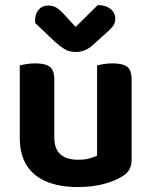

<svg xmlns="http://www.w3.org/2000/svg" viewBox="-20 -740 611 775"><path d="M59.8 -184.8V-259.3H199.2V-186.2Q199.2 -138 224.3 -116.6Q249.4 -95.2 294.2 -95.2Q323 -95.2 342.4 -100.8Q361.8 -106.3 371.9 -112V-259.3H511.3V-96.5Q511.3 -72.9 502.5 -56.4Q493.7 -40 472.7 -27.3Q442.1 -8.4 396.2 3.3Q350.2 15 293.2 15Q223.3 15 170.5 -5.8Q117.7 -26.7 88.8 -70.8Q59.8 -114.9 59.8 -184.8ZM511.3 -213.3H371.9V-475.8Q380.9 -478.5 398 -481.3Q415.1 -484.2 434.6 -484.2Q475.1 -484.2 493.2 -470.4Q511.3 -456.6 511.3 -418.8ZM199.2 -213.3H59.8V-475.8Q68.8 -478.5 85.9 -481.3Q103 -484.2 122.9 -484.2Q163 -484.2 181.1 -470.4Q199.2 -456.6 199.2 -418.8ZM242.1 -678.4 285.2 -631.2 374.6 -719.6Q407.1 -719.3 426.2 -703.8Q445.3 -688.4 445.3 -664.5Q445.3 -646.2 435.3 -633.6Q425.3 -621 405.1 -603.7L354 -557.5Q338 -543.5 321.4 -536.9Q304.8 -530.2 286.9 -530.2Q271.9 -530.2 259.5 -533.6Q247 -536.9 233.6 -546.2Q220.1 -555.5 200.3 -572.7L122.5 -646.6Q119.9 -662.5 124.5 -679Q129.2 -695.4 141.7 -706.5Q154.1 -717.6 174.7 -717.6Q192.3 -717.6 206.1 -710.1Q219.8 -702.6 242.1 -678.4Z"/></svg>

Font: Baloo Tamma 2
Style: Regular
Weight: 400
Designer: Divya Kowshik, Shuchita Grover and Ek Type
Foundry: Ek Type
Version: Version 1.700